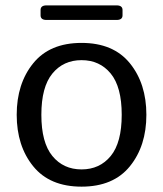

<svg xmlns="http://www.w3.org/2000/svg" viewBox="-20 -679 601 707"><path d="M151.4 -605.5Q129.4 -605.5 129.4 -622.6V-642.1Q129.4 -659.2 151.4 -659.2H409.2Q431.2 -659.2 431.2 -642.1V-622.6Q431.2 -605.5 409.2 -605.5ZM41.5 -256.3Q41.5 -371.1 102.3 -446Q163.1 -521 280.3 -521Q397.5 -521 458.3 -446Q519 -371.1 519 -256.3Q519 -141.6 458.3 -66.7Q397.5 8.3 280.3 8.3Q163.1 8.3 102.3 -66.7Q41.5 -141.6 41.5 -256.3ZM132.3 -256.3Q132.3 -153.8 172.9 -104.5Q213.4 -55.2 280.3 -55.2Q347.2 -55.2 387.7 -104.5Q428.2 -153.8 428.2 -256.3Q428.2 -358.9 387.7 -408.2Q347.2 -457.5 280.3 -457.5Q213.4 -457.5 172.9 -408.2Q132.3 -358.9 132.3 -256.3Z"/></svg>

Font: Istok
Style: Regular
Weight: 500
Designer: Andrey V. Panov
Foundry: Andrey V. Panov
Version: Version 1.0.3